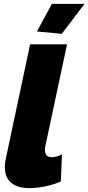

<svg xmlns="http://www.w3.org/2000/svg" viewBox="-20 -958 455 988"><path d="M132 10Q70 10 37.5 -17.5Q5 -45 5 -97Q5 -108 6 -119Q7 -130 10 -142L135 -730H325L214 -209Q211 -197 211 -187Q211 -149 247 -149Q271 -149 299 -164L293 -24Q257 -8 213 1Q169 10 132 10ZM298 -784 170 -796 247 -938H415Z"/></svg>

Font: Raleway Black
Style: Italic
Weight: 900
Italic angle: -12°
Designer: Matt McInerney, Pablo Impallari, Rodrigo Fuenzalida
Foundry: Matt McInerney, Pablo Impallari, Rodrigo Fuenzalida
Version: Version 4.101;RELEASE